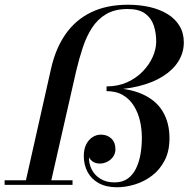

<svg xmlns="http://www.w3.org/2000/svg" viewBox="-40 -780 796 810"><path d="M65 0 175.5 -491Q194.5 -575.5 236.5 -635.8Q278.5 -696 344.2 -728Q410 -760 500 -760Q550 -760 592.8 -750Q635.5 -740 667.5 -720.2Q699.5 -700.5 717.5 -670.5Q735.5 -640.5 735.5 -601Q735.5 -558.5 713 -522Q690.5 -485.5 648 -458.5Q605.5 -431.5 545.2 -416.5Q485 -401.5 409.5 -401.5V-415.5Q458 -415.5 496.5 -433Q535 -450.5 562.5 -479Q590 -507.5 604.5 -540.5Q619 -573.5 619 -605Q619 -641 608.8 -672.2Q598.5 -703.5 572.2 -722.8Q546 -742 498.5 -742Q444.5 -742 408 -720.5Q371.5 -699 347.8 -662Q324 -625 308.8 -578.2Q293.5 -531.5 281.5 -481L172 0ZM-20.5 0V-19.5H266V0ZM453.5 10Q407.5 10 376.2 -7.5Q345 -25 329.2 -55Q313.5 -85 313.5 -121.5Q313.5 -150.5 323.5 -170.5Q333.5 -190.5 350 -201.2Q366.5 -212 386 -212Q412 -212 429.5 -195.8Q447 -179.5 447 -150.5Q447 -133 437.5 -119.2Q428 -105.5 412.8 -97.8Q397.5 -90 381.5 -90Q364 -90 352.2 -97.8Q340.5 -105.5 335.5 -116.5Q334.5 -89.5 346.8 -65.2Q359 -41 383.5 -25.8Q408 -10.5 443 -10.5Q476.5 -10.5 498.8 -26.5Q521 -42.5 534 -69.5Q547 -96.5 552.8 -130Q558.5 -163.5 558.5 -198.5Q558.5 -234 550.8 -268.8Q543 -303.5 525.5 -332.2Q508 -361 479.5 -378.2Q451 -395.5 409.5 -395.5V-409.5Q500 -409.5 559 -383.5Q618 -357.5 646.5 -309.8Q675 -262 675 -197Q675 -142 654.5 -102.8Q634 -63.5 600.8 -38.5Q567.5 -13.5 528.8 -1.8Q490 10 453.5 10Z"/></svg>

Font: Bodoni Moda 11pt Medium
Style: Italic
Weight: 500
Italic angle: -13°
Designer: Owen Earl
Foundry: indestructible type
Version: Version 2.004